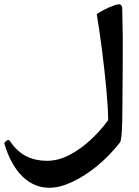

<svg xmlns="http://www.w3.org/2000/svg" viewBox="-67 -640 657 905"><path d="M498 32Q447 97 388 144.5Q329 192 271.5 218.5Q214 245 166 245Q93 245 38 191Q-17 137 -47 35Q-44 29 -36.5 23.5Q-29 18 -23 21Q13 75 57 96.5Q101 118 154 118Q208 118 262 89.5Q316 61 363 16.5Q410 -28 443 -74Q442 -138 434 -222.5Q426 -307 414.5 -398.5Q403 -490 389 -573Q404 -584 425.5 -595Q447 -606 467 -613Q487 -620 495 -620Q504 -620 509 -606Q513 -459 511.5 -341Q510 -223 510 -139Q510 -101 509 -63.5Q508 -26 505.5 0Q503 26 498 32Z"/></svg>

Font: Ruwudu SemiBold
Style: Regular
Weight: 600
Designer: Becca Hirsbrunner Spalinger
Foundry: SIL International
Version: Version 3.000